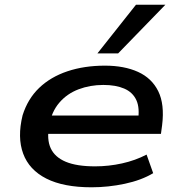

<svg xmlns="http://www.w3.org/2000/svg" viewBox="-20 -787 771 816"><path d="M369 9Q250 9 177 -28Q104 -65 78.5 -134Q53 -203 76 -297Q98 -367 146.5 -413.5Q195 -460 266.5 -484Q338 -508 426 -508Q508 -508 566.5 -481.5Q625 -455 652.5 -399.5Q680 -344 669 -255L664 -218H158L170 -296H594L566 -272Q575 -328 559.5 -361.5Q544 -395 508 -410.5Q472 -426 419 -426Q363 -426 314 -407.5Q265 -389 232 -350.5Q199 -312 189 -254V-253Q178 -195 195.5 -157Q213 -119 259.5 -99.5Q306 -80 384 -80Q442 -80 498.5 -92.5Q555 -105 603 -130L631 -51Q581 -21 510.5 -6Q440 9 369 9ZM394 -560 558 -767H683L482 -560Z"/></svg>

Font: Nunito Sans 7pt Expanded SemiBold
Style: Italic
Weight: 600
Width: 7
Italic angle: -9°
Designer: Vernon Adams
Foundry: Vernon Adams
Version: Version 3.101;gftools[0.9.27]